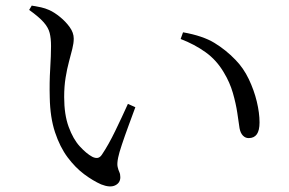

<svg xmlns="http://www.w3.org/2000/svg" viewBox="-20 -702 1040 690"><path d="M163.4 -536.7Q163.4 -564.4 158.5 -583.6Q153.7 -602.9 136.9 -622Q120.2 -641 84.8 -666.4L94.1 -681.9Q112 -679.1 127.4 -675.7Q142.8 -672.2 156.9 -665.9Q174.9 -657.9 195.4 -641.3Q215.9 -624.7 230.4 -604.6Q245 -584.4 245 -563.3Q245 -546.7 239.8 -526.1Q234.7 -505.5 227.8 -480.1Q220.9 -454.6 215.8 -423.2Q210.6 -391.7 210.6 -353.1Q210.6 -290.1 226.8 -246Q242.9 -202 266.7 -176Q290.5 -150 311.4 -138.7Q322.4 -133.1 331 -134.6Q339.6 -136.1 346.3 -146.3Q369.9 -181.3 394.3 -231.8Q418.8 -282.2 439.7 -328.7L466.4 -316.7Q454.6 -284.4 441.2 -248.2Q427.9 -212.1 417.9 -182Q407.8 -151.8 404.7 -136Q400.1 -113.8 402.7 -102.5Q405.2 -91.2 408.8 -83.7Q412.4 -76.3 412.4 -65.2Q412.4 -44.7 393.8 -35.8Q375.1 -26.8 343.6 -39.3Q314.2 -52.3 282.6 -75.8Q251 -99.3 223.1 -136.4Q195.3 -173.6 177.7 -226.8Q160.1 -280 158.8 -351.4Q157.3 -405.5 160.4 -454.4Q163.4 -503.4 163.4 -536.7ZM629.2 -561.9 637.8 -585.9Q708.9 -573.3 750.5 -547.9Q792.1 -522.5 826 -487.2Q854.9 -457.8 874 -417.8Q893.1 -377.8 902.9 -336.9Q912.7 -296 912.7 -262.1Q912.7 -233 902.9 -219.4Q893.2 -205.7 873.5 -205.7Q861.8 -205.7 853 -214.7Q844.2 -223.7 840.9 -241Q837.9 -262.8 832.8 -296.4Q827.8 -329.9 816.9 -367.9Q806 -405.9 784.5 -441.4Q758.4 -485.9 718.8 -514.3Q679.2 -542.7 629.2 -561.9Z"/></svg>

Font: Noto Serif TC
Style: Regular
Weight: 200
Designer: Ryoko NISHIZUKA 西塚涼子 (kana & ideographs); Frank Grießhammer (Latin, Greek & Cyrillic); Wenlong ZHANG 张文龙 (bopomofo); San
Foundry: Adobe
Version: Version 2.001;hotconv 1.1.0;makeotfexe 2.6.0